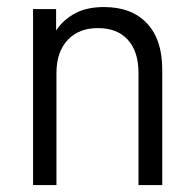

<svg xmlns="http://www.w3.org/2000/svg" viewBox="-20 -533 561 553"><path d="M75.2 -506.8H141.6V-445.3Q163.1 -477.5 199.2 -496.1Q232.4 -512.7 279.3 -512.7Q359.4 -512.7 403.3 -465.8Q447.3 -418.9 447.3 -333V0H378.9V-323.2Q378.9 -384.8 347.7 -418.9Q317.4 -452.1 261.7 -452.1Q208 -452.1 175.8 -418.9Q142.6 -383.8 142.6 -323.2V0H75.2Z"/></svg>

Font: Altinn-DIN
Style: Regular
Weight: 400
Designer: Charles Nix
Foundry: Altinn
Version: Version 2.00